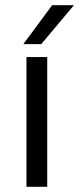

<svg xmlns="http://www.w3.org/2000/svg" viewBox="-20 -720 305 740"><path d="M162 0H82V-500H162ZM70 -550 181 -700H265L139 -550Z"/></svg>

Font: Fivo Sans
Style: Regular
Weight: 400
Designer: Alexander Slobzheninov
Foundry: Alexander Slobzheninov
Version: 1.0